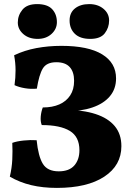

<svg xmlns="http://www.w3.org/2000/svg" viewBox="-20 -909 643 938"><path d="M258 9Q189 9 132.5 -4.5Q76 -18 28 -46Q38 -88 40 -129.5Q42 -171 40 -211Q62 -219 95.5 -222.5Q129 -226 159 -224Q167 -145 189.5 -108.5Q212 -72 267 -72Q318 -72 343 -100.5Q368 -129 368 -175Q368 -241 321 -269.5Q274 -298 184 -298Q177 -316 179 -339.5Q181 -363 189 -384Q236 -384 270 -399Q304 -414 323 -443Q342 -472 342 -514Q342 -558 320.5 -581.5Q299 -605 255 -605Q208 -605 189.5 -575Q171 -545 160 -476Q132 -473 102 -478Q72 -483 51 -493Q56 -529 56 -565.5Q56 -602 49 -639Q99 -663 157.5 -674Q216 -685 280 -685Q411 -685 479 -643.5Q547 -602 547 -526Q547 -475 517 -439Q487 -403 431.5 -384Q376 -365 299 -365V-372Q385 -372 446.5 -352Q508 -332 540.5 -293Q573 -254 573 -195Q573 -101 489.5 -46Q406 9 258 9ZM421 -719Q371 -719 345.5 -744Q320 -769 320 -809Q320 -847 346.5 -868Q373 -889 416 -889Q458 -889 485.5 -866Q513 -843 513 -809Q513 -774 492 -746.5Q471 -719 421 -719ZM164 -719Q121 -719 94 -742.5Q67 -766 67 -799Q67 -834 89.5 -861.5Q112 -889 161 -889Q212 -889 235 -864Q258 -839 258 -801Q258 -767 231.5 -743Q205 -719 164 -719Z"/></svg>

Font: Vollkorn Black
Style: Regular
Weight: 900
Designer: Friedrich Althausen
Foundry: Friedrich Althausen
Version: Version 5.000